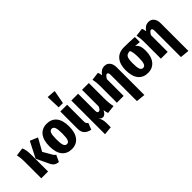

<svg xmlns="http://www.w3.org/2000/svg" viewBox="59 -1817 3021 3021"><g transform="rotate(-45 1570.0 -306.5)"><path d="M349 -285 435 -136Q445 -119 453.5 -110.5Q462 -102 474 -96L422 16Q377 11 347 -9.5Q317 -30 295 -81L200 -281L335 -545L464 -491ZM196 -362V0H45V-380Q45 -460 29 -526L166 -544Q181 -512 188.5 -472.5Q196 -433 196 -362Z M933 -265Q933 -130 874.5 -56.5Q816 17 712 17Q608 17 549.5 -54.5Q491 -126 491 -266Q491 -403 549.5 -475.5Q608 -548 712 -548Q816 -548 874.5 -477Q933 -406 933 -265ZM646 -266Q646 -170 661.5 -132Q677 -94 712 -94Q747 -94 762.5 -132.5Q778 -171 778 -265Q778 -360 762.5 -398Q747 -436 712 -436Q677 -436 661.5 -397.5Q646 -359 646 -266Z M1151 -159Q1151 -133 1158.5 -118.5Q1166 -104 1185 -93L1142 16Q1073 2 1036.5 -37Q1000 -76 1000 -146V-531H1151ZM1020 -833 1165 -822 1123 -596H1028Z M1515 16Q1501 -23 1496 -66Q1480 -31 1458.5 -11.5Q1437 8 1412 8Q1393 8 1377 -1.5Q1361 -11 1346 -35Q1367 3 1376.5 34.5Q1386 66 1386 117V205L1245 219V-531H1396V-153Q1396 -125 1404 -113.5Q1412 -102 1427 -102Q1459 -102 1483 -162V-531H1634V-182Q1634 -80 1653 0Z M2119 -397V220L1968 205V-381Q1968 -433 1939 -433Q1911 -433 1878 -372V0H1727V-380Q1727 -460 1711 -526L1848 -544Q1863 -512 1868 -470Q1895 -509 1925.5 -528.5Q1956 -548 1997 -548Q2054 -548 2086.5 -507Q2119 -466 2119 -397Z M2658 -420 2562 -428Q2598 -402 2613 -362Q2628 -322 2628 -260Q2628 -129 2569 -56Q2510 17 2407 17Q2303 17 2244.5 -54.5Q2186 -126 2186 -266Q2186 -393 2246.5 -466Q2307 -539 2425 -539Q2518 -539 2658 -531ZM2473 -260Q2473 -386 2447 -431Q2407 -430 2384 -416Q2361 -402 2351 -366.5Q2341 -331 2341 -265Q2341 -169 2356.5 -131.5Q2372 -94 2407 -94Q2442 -94 2457.5 -132Q2473 -170 2473 -260Z M3099 -397V220L2948 205V-381Q2948 -433 2919 -433Q2891 -433 2858 -372V0H2707V-380Q2707 -460 2691 -526L2828 -544Q2843 -512 2848 -470Q2875 -509 2905.5 -528.5Q2936 -548 2977 -548Q3034 -548 3066.5 -507Q3099 -466 3099 -397Z"/></g></svg>

Font: Fira Sans Extra Condensed
Style: Bold
Weight: 700
Width: 1
Designer: Carrois Corporate & Edenspiekermann AG
Foundry: Carrois Corporate GbR & Edenspiekermann AG
Version: Version 4.203